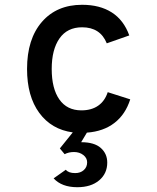

<svg xmlns="http://www.w3.org/2000/svg" viewBox="-20 -543 656 802"><path d="M343 11 319 51Q374 51 401 75Q428 99 428 136Q428 182 394 210.5Q360 239 303 239Q238 239 204 202L255 166Q266 180 294 180Q316 180 330 167.5Q344 155 344 135Q344 117 328 104.5Q312 92 289 92Q267 92 250 101L230 77L284 10Q195 -2 144 -71.5Q93 -141 93 -255Q93 -380 155 -451.5Q217 -523 323 -523Q397 -523 447 -491Q497 -459 520 -395L426 -362Q399 -429 323 -429Q261 -429 228.5 -382.5Q196 -336 196 -255Q196 -173 228 -127.5Q260 -82 320 -82Q362 -82 390 -101.5Q418 -121 430 -158L524 -128Q504 -65 458 -29.5Q412 6 343 11Z"/></svg>

Font: Overpass Mono Light
Style: Bold
Weight: 600
Monospace: yes
Designer: Delve Withrington, Dave Bailey
Foundry: Delve Fonts
Version: Version 1.000;DELV;Overpass